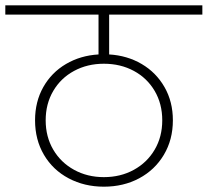

<svg xmlns="http://www.w3.org/2000/svg" viewBox="-52 -760 782 723"><path d="M359 -705V-555Q427 -551 481.5 -519Q536 -487 567.5 -432Q599 -377 599 -307Q599 -234 565 -177Q531 -120 472 -88.5Q413 -57 339 -57Q266 -57 206.5 -88.5Q147 -120 113.5 -177Q80 -234 80 -307Q80 -377 111 -432Q142 -487 196.5 -519Q251 -551 319 -555V-705H-32V-740H710V-705ZM559 -307Q559 -369 530.5 -417.5Q502 -466 452 -493Q402 -520 339 -520Q277 -520 227 -493Q177 -466 148.5 -417.5Q120 -369 120 -307Q120 -245 148.5 -196.5Q177 -148 227 -120.5Q277 -93 339 -93Q402 -93 452 -120.5Q502 -148 530.5 -196.5Q559 -245 559 -307Z"/></svg>

Font: Fz Poppins ExtLt
Style: Regular
Weight: 200
Designer: Ninad Kale (Devanagari), Jonny Pinhorn (Latin)
Foundry: Indian Type Foundry
Version: Vit hóa bi Vntype.Com & FontZin.Com